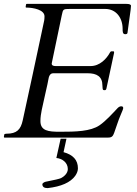

<svg xmlns="http://www.w3.org/2000/svg" viewBox="-20 -708 704 988"><path d="M329 162C329 184.3 308.6 201.2 294 208.5C286.7 212.2 260.7 218.3 216 227C209.5 227.8 198 234.4 198 240C198 253.3 207 260 225 260C295 252 342.3 231 367 197C376.3 183.7 381 170.7 381 158C381 116 356.3 88.3 307 75L322 6H292L270 105C300 107.7 329 128.3 329 162ZM209 -624C209 -616.7 208.5 -609.7 207.5 -603C206.5 -596.3 202.3 -576.7 195 -544C163.2 -391.2 131.8 -251.5 97 -89C86.7 -40.8 65.8 -20 14 -20C7.3 -20 3.3 -18.7 2 -16L0 -4C0 -1.3 1 0 3 0H536C556.3 0 561.2 -7.8 567.5 -24.5C578 -52.1 588.3 -88.4 601.5 -118C609.8 -136.7 614 -148 614 -152C614 -158 610.7 -161 604 -161C597.3 -161 591 -157.8 585 -151.5C561.5 -126.6 525 -85.8 492.5 -63.5C445.9 -31.5 369.7 -30 287 -30C229.1 -30 188 -34.6 188 -85C188 -123.3 199.6 -161.1 207.5 -200C214.6 -235.2 223.9 -269.1 228.5 -297C231.3 -313.6 236 -331 254 -331H431C478.3 -331 507 -314.1 507 -268C507 -262.7 507.3 -257.8 508 -253.5C509.3 -245.1 510.3 -244 519.5 -244C523.8 -244 526.7 -247.3 528 -254L567 -436V-440.5C567 -442.8 565.7 -444 563 -444H555C551 -444 548 -442 546 -438C528.7 -405.7 493.5 -368 446 -368H267C253 -368 246 -372 246 -380C246 -381.3 246.3 -383.3 247 -386L298 -630C304.7 -660.8 303.9 -662 341 -662H521C578 -662 611 -615.9 611 -559.5C611 -546.3 610.6 -532 624.5 -532C631.5 -532 635.3 -534.3 636 -539C645.3 -607.7 650.7 -646.7 652 -656C653.3 -665.3 654 -672.7 654 -678C654 -684.7 646 -688 630 -688H119C116.3 -688.7 114.7 -687.7 114 -685L112 -673C112 -670.3 113 -669 115 -669C151.6 -669 209 -657.7 209 -624Z"/></svg>

Font: fbb
Style: Italic
Weight: 400
Italic angle: -12°
Designer: David J. Perry, Michael Sharpe
Version: Version 0.991